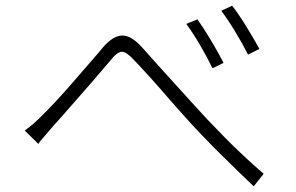

<svg xmlns="http://www.w3.org/2000/svg" viewBox="-20 -714 1040 675"><path d="M674 -646Q693 -620 720 -575Q747 -530 766 -493L727 -474Q710 -510 684.5 -553.5Q659 -597 635 -630ZM796 -694Q816 -669 844 -624Q872 -579 892 -542L852 -522Q834 -558 808 -601Q782 -644 758 -676ZM67 -255Q98 -277 131 -311Q169 -348 226.5 -413.5Q284 -479 331 -534Q335 -539 339 -544Q375 -587 407.5 -589Q440 -591 479 -548Q505 -519 538 -482Q599 -414 664 -343Q704 -298 769.5 -231.5Q835 -165 907 -103L872 -59Q819 -109 753 -174.5Q687 -240 633 -300Q605 -332 578 -362Q504 -448 452 -502Q425 -532 408.5 -532Q392 -532 367 -500Q340 -468 301 -423Q262 -378 224 -335Q191 -297 168 -272Q142 -242 120 -216Q117 -212 115 -208Z"/></svg>

Font: LXGW 975 Gothic SC 200W
Style: Regular
Weight: 200
Version: Version 2.01;February 25, 2021